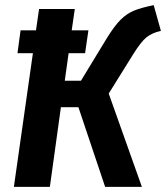

<svg xmlns="http://www.w3.org/2000/svg" viewBox="-20 -727 646 747"><path d="M497 -514 403 -363 532 0H389L285 -310H217L174 0H34L108 -520H48L60 -609H120L132 -692H271L259 -609H324L311 -520H247L232 -413H295L396 -579Q425 -626 449 -650Q473 -674 501 -685.5Q529 -697 578 -707L606 -607Q571 -599 549.5 -581.5Q528 -564 497 -514Z"/></svg>

Font: Fira Sans Condensed SemiBold
Style: Italic
Weight: 600
Width: 3
Italic angle: -8°
Designer: bBox Type GmbH & Carrois Corporate GbR & Edenspiekermann AG
Foundry: bBox Type GmbH & Carrois Corporate GbR & Edenspiekermann AG
Version: Version 4.301